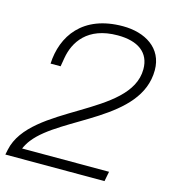

<svg xmlns="http://www.w3.org/2000/svg" viewBox="-108 -783 771 868"><g transform="rotate(15 277.0 -349.0)"><path d="M-3 0H461L470 -46H63C68 -58 79 -77 88 -88C198 -230 551 -306 551 -543C551 -647 464 -698 361 -698C173 -698 94 -580 88 -450H135L142 -491C155 -567 207 -652 349 -652C445 -652 500 -611 500 -534C500 -311 49 -249 2 -24Z"/></g></svg>

Font: Archivo Thin
Style: Italic
Weight: 100
Italic angle: -10°
Designer: Hector Gatti
Foundry: Omnibus-Type
Version: Version 2.001